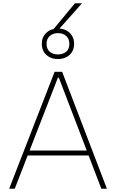

<svg xmlns="http://www.w3.org/2000/svg" viewBox="-20 -1151 708 1171"><path d="M36 0Q58.5 -58 83 -121.2Q107.5 -184.5 130 -242L225 -486.5Q250.5 -552 271.2 -605.5Q292 -659 313 -713H359Q380 -658.5 400.2 -605.5Q420.5 -552.5 446 -486L540 -240.5Q562.5 -181.5 586.5 -119.2Q610.5 -57 632 0H598Q572.5 -67 545.2 -138Q518 -209 494 -272L339 -677H333L177 -275.5Q151.5 -210 124 -138.8Q96.5 -67.5 70 0ZM137 -203V-233H532V-203ZM333 -791Q304.5 -791 282.5 -802.2Q260.5 -813.5 247.8 -834.2Q235 -855 235 -884Q235 -925.5 262.8 -951.2Q290.5 -977 334 -977Q362.5 -977 384.8 -965.2Q407 -953.5 419.5 -932.5Q432 -911.5 432 -884Q432 -855 419.2 -834.2Q406.5 -813.5 384.2 -802.2Q362 -791 333 -791ZM333 -819Q363 -819 383 -835Q403 -851 403 -884Q403 -915 383.2 -932Q363.5 -949 334 -949Q304 -949 284 -932Q264 -915 264 -884Q264 -851 284 -835Q304 -819 333 -819ZM292 -956Q329 -1000.5 365 -1044Q401 -1087.5 437 -1131H480Q454 -1101.5 428.2 -1072.5Q402.5 -1043.5 376.8 -1014.8Q351 -986 325 -957Z"/></svg>

Font: Commissioner Thin
Style: Regular
Weight: 100
Designer: Kostas Bartsokas
Foundry: Kostas Bartsokas
Version: Version 1.001;gftools[0.9.23]